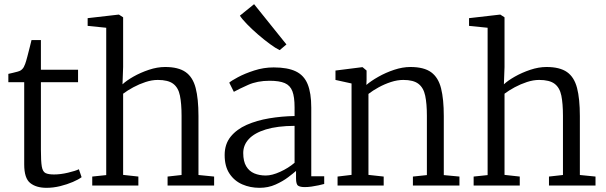

<svg xmlns="http://www.w3.org/2000/svg" viewBox="-20 -889 2902 920"><path d="M203 11Q153.5 11 124.8 -12Q96 -35 96 -101V-495H20V-535Q29 -537 41 -539.8Q53 -542.5 63.5 -545.5Q74 -548.5 78 -551Q83.5 -554.5 87.2 -558.5Q91 -562.5 94.2 -568.2Q97.5 -574 100.5 -582.5Q105 -594.5 111.2 -618.5Q117.5 -642.5 123.2 -665.2Q129 -688 131 -697H176V-555H354V-495H176V-172Q176 -116.5 180.2 -91.5Q184.5 -66.5 198 -59.8Q211.5 -53 239 -53Q270 -53 305.8 -61.5Q341.5 -70 358 -78L371 -40Q356.5 -29 329.2 -17.2Q302 -5.5 268.8 2.8Q235.5 11 203 11Z M489 -50V-756L400 -765V-802L548 -819H550L570 -806V-568L567 -485Q585.5 -502.5 619.2 -521.8Q653 -541 693.2 -554.5Q733.5 -568 771 -568Q834.5 -568 869.2 -543.8Q904 -519.5 917.5 -467.5Q931 -415.5 931 -333V-50.5L1006 -43V0H783V-43L850 -50.5V-334Q850 -392.5 842.2 -430.8Q834.5 -469 810 -487.5Q785.5 -506 736 -506Q708 -506 677.5 -496Q647 -486 618.8 -470.8Q590.5 -455.5 570 -440V-51L643 -43V0H422V-43Z M1223.5 11Q1179 11 1141 -5.5Q1103 -22 1079.8 -56.8Q1056.5 -91.5 1056.5 -146Q1056.5 -198.5 1085.2 -234Q1114 -269.5 1162.2 -290.8Q1210.5 -312 1270 -322Q1329.5 -332 1391.5 -333V-375Q1391.5 -424.5 1381 -452Q1370.5 -479.5 1344.5 -490.8Q1318.5 -502 1271.5 -502Q1213 -502 1168.8 -482.2Q1124.5 -462.5 1100.5 -449L1078.5 -493Q1087.5 -501.5 1120 -519Q1152.5 -536.5 1198 -551.2Q1243.5 -566 1291.5 -566Q1358 -566 1397.5 -547Q1437 -528 1454.2 -485.5Q1471.5 -443 1471.5 -373V-44.5H1533.5V-7.5Q1522.5 -4.5 1506.5 -1Q1490.5 2.5 1473 5Q1455.5 7.5 1440.5 7.5Q1419 7.5 1408.8 1Q1398.5 -5.5 1398.5 -34.5V-70Q1386 -59 1360.8 -39.8Q1335.5 -20.5 1300.5 -4.8Q1265.5 11 1223.5 11ZM1253.5 -48Q1283.5 -48 1322.5 -65.8Q1361.5 -83.5 1391.5 -109V-286Q1308.5 -285.5 1254 -268.8Q1199.5 -252 1172.5 -223Q1145.5 -194 1145.5 -156Q1145.5 -116 1159.8 -92.2Q1174 -68.5 1198.5 -58.2Q1223 -48 1253.5 -48ZM1319.5 -649Q1301.5 -657.5 1273.8 -677.8Q1246 -698 1216.2 -723.8Q1186.5 -749.5 1163 -773.8Q1139.5 -798 1129.5 -814L1197.5 -869L1352.5 -676L1320.5 -649Z M1664.5 -51V-489L1587.5 -506V-551L1714.5 -567H1717.5L1736.5 -551V-507L1735.5 -482Q1757.5 -501 1792.8 -521Q1828 -541 1868.5 -554.5Q1909 -568 1946.5 -568Q2011.5 -568 2046 -542.8Q2080.5 -517.5 2093.5 -465.5Q2106.5 -413.5 2106.5 -333V-50L2181.5 -43V0H1958.5V-43L2025.5 -50V-334Q2025.5 -392 2017.5 -430.2Q2009.5 -468.5 1985.2 -487.2Q1961 -506 1912.5 -506Q1884 -506 1853.2 -496Q1822.5 -486 1794.2 -470.5Q1766 -455 1745.5 -439V-51L1818.5 -43V0H1597.5V-43Z M2316.5 -50V-756L2227.5 -765V-802L2375.5 -819H2377.5L2397.5 -806V-568L2394.5 -485Q2413 -502.5 2446.8 -521.8Q2480.5 -541 2520.8 -554.5Q2561 -568 2598.5 -568Q2662 -568 2696.8 -543.8Q2731.5 -519.5 2745 -467.5Q2758.5 -415.5 2758.5 -333V-50.5L2833.5 -43V0H2610.5V-43L2677.5 -50.5V-334Q2677.5 -392.5 2669.8 -430.8Q2662 -469 2637.5 -487.5Q2613 -506 2563.5 -506Q2535.5 -506 2505 -496Q2474.5 -486 2446.2 -470.8Q2418 -455.5 2397.5 -440V-51L2470.5 -43V0H2249.5V-43Z"/></svg>

Font: Merriweather Light 18pt Light
Style: Regular
Weight: 300
Version: Version 2.100